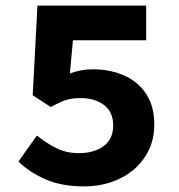

<svg xmlns="http://www.w3.org/2000/svg" viewBox="-20 -655 640 687"><path d="M283 12Q200 12 142.5 -13.5Q85 -39 46 -77L112 -170Q144 -144 180.5 -125.5Q217 -107 262 -107Q316 -107 350.5 -132Q385 -157 385 -206Q385 -254 352.5 -279Q320 -304 269 -304Q253 -304 240.5 -302.5Q228 -301 216 -297Q204 -293 191 -287Q178 -281 162 -272L97 -314L114 -635H503V-511H241L230 -392Q252 -400 271 -403.5Q290 -407 314 -407Q358 -407 397.5 -395Q437 -383 467 -359Q497 -335 514.5 -298Q532 -261 532 -210Q532 -157 511.5 -116Q491 -75 456.5 -46.5Q422 -18 377 -3Q332 12 283 12Z"/></svg>

Font: Source Code Pro
Style: Bold
Weight: 700
Monospace: yes
Designer: Paul D. Hunt, Teo Tuominen
Foundry: Adobe Systems Incorporated
Version: Version 2.030;PS 1.000;hotconv 16.6.51;makeotf.lib2.5.65220